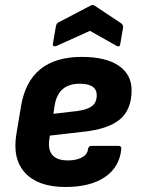

<svg xmlns="http://www.w3.org/2000/svg" viewBox="-20 -734 563 766"><path d="M241 12Q132 12 80 -44.5Q28 -101 46 -203L64 -311Q97 -507 306 -507Q402 -507 453.5 -472Q505 -437 505 -374Q505 -296 457.5 -257Q410 -218 309 -208L179 -193L177 -180Q164 -94 251 -94Q285 -94 307 -106Q329 -118 331 -139Q333 -152 345 -152H452Q465 -152 464 -140Q457 -67 398.5 -27.5Q340 12 241 12ZM193 -280 288 -291Q330 -297 348 -311.5Q366 -326 366 -354Q366 -400 298 -400Q212 -400 198 -313ZM206 -551Q199 -548 194.5 -550Q190 -552 191 -559L203 -629Q205 -641 214 -645L340 -711Q350 -717 358 -711L462 -642Q473 -634 471 -624L460 -559Q458 -544 445 -551L339 -611Z"/></svg>

Font: Sofia Sans ExtraBold
Style: Italic
Weight: 800
Italic angle: -9°
Designer: Botio Nikoltchev, Ani Petrova
Foundry: lettersoup
Version: Version 4.100; ttfautohint (v1.8.4.7-5d5b)